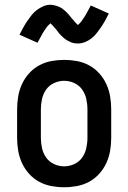

<svg xmlns="http://www.w3.org/2000/svg" viewBox="-20 -780 540 808"><path d="M250 8Q223 8 196 3Q169 -2 145 -15Q121 -28 102.5 -48.5Q84 -69 72.5 -94Q61 -119 56.5 -146Q52 -173 52 -200V-320Q52 -347 56.5 -374Q61 -401 72.5 -426Q84 -451 102.5 -471.5Q121 -492 145 -505Q169 -518 196 -523Q223 -528 250 -528Q277 -528 304 -523Q331 -518 355 -505Q379 -492 397.5 -471.5Q416 -451 427.5 -426Q439 -401 443.5 -374Q448 -347 448 -320V-200Q448 -173 443.5 -146Q439 -119 427.5 -94Q416 -69 397.5 -48.5Q379 -28 355 -15Q331 -2 304 3Q277 8 250 8ZM250 -80Q272 -80 292.5 -89.5Q313 -99 325.5 -116.5Q338 -134 343 -156Q348 -178 348 -200V-320Q348 -342 343 -364Q338 -386 325.5 -403.5Q313 -421 292.5 -430.5Q272 -440 250 -440Q228 -440 207.5 -430.5Q187 -421 174.5 -403.5Q162 -386 157 -364Q152 -342 152 -320V-200Q152 -178 157 -156Q162 -134 174.5 -116.5Q187 -99 207.5 -89.5Q228 -80 250 -80ZM308 -597Q303 -597 298 -597.5Q293 -598 288.5 -599Q284 -600 279.5 -602Q275 -604 270.5 -606Q266 -608 262 -610.5Q258 -613 254.5 -615.5Q251 -618 247 -621.5Q243 -625 239.5 -628.5Q236 -632 232.5 -635.5Q229 -639 226.5 -642.5Q224 -646 221.5 -649.5Q219 -653 215 -657.5Q211 -662 207.5 -666Q204 -670 201 -673.5Q198 -677 194 -680.5Q190 -684 190 -685H195Q195 -684 192 -681.5Q189 -679 185.5 -675.5Q182 -672 180.5 -670.5Q179 -669 177.5 -667Q176 -665 174.5 -662.5Q173 -660 171 -657.5Q169 -655 167.5 -652.5Q166 -650 164 -647Q162 -644 160 -640.5Q158 -637 156 -633.5Q154 -630 152 -626Q150 -622 147.5 -618Q145 -614 143 -609.5Q141 -605 138 -600L62 -634Q71 -652 79.5 -667Q88 -682 96.5 -694Q105 -706 113.5 -717Q122 -728 134.5 -737.5Q147 -747 162 -753.5Q177 -760 192 -760Q197 -760 202 -759Q207 -758 211.5 -757Q216 -756 220.5 -754.5Q225 -753 229.5 -751Q234 -749 238 -746.5Q242 -744 245.5 -741Q249 -738 253 -735Q257 -732 260.5 -728Q264 -724 267.5 -720.5Q271 -717 273.5 -713.5Q276 -710 278.5 -707Q281 -704 285 -699.5Q289 -695 292.5 -691Q296 -687 299 -683.5Q302 -680 306 -676.5Q310 -673 310 -672H305Q305 -673 308 -675Q311 -677 314.5 -681Q318 -685 319.5 -686.5Q321 -688 322.5 -690Q324 -692 325.5 -694.5Q327 -697 329 -699.5Q331 -702 332.5 -704.5Q334 -707 336 -710Q338 -713 340 -716.5Q342 -720 344 -723.5Q346 -727 348 -731Q350 -735 352.5 -739Q355 -743 357 -747.5Q359 -752 362 -757L438 -723Q429 -705 420.5 -690Q412 -675 403.5 -663Q395 -651 386.5 -640Q378 -629 365.5 -619Q353 -609 338 -603Q323 -597 308 -597Z"/></svg>

Font: Iosevka Semibold
Style: Regular
Weight: 600
Monospace: yes
Designer: Belleve Invis
Foundry: Belleve Invis
Version: Version 33.2.3; ttfautohint (v1.8.4)